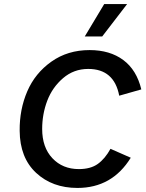

<svg xmlns="http://www.w3.org/2000/svg" viewBox="-20 -917 719 947"><path d="M494 -897H607L484 -737H398ZM362 10Q238 10 158 -64.5Q78 -139 77 -272Q76 -377 114.5 -466.5Q153 -556 233.5 -613Q314 -670 422 -670Q522 -670 588 -621Q654 -572 677 -476L568 -445Q543 -577 415 -577Q344 -577 291 -531.5Q238 -486 213 -420Q188 -354 188 -281Q188 -190 238.5 -136.5Q289 -83 369 -83Q427 -83 462.5 -108.5Q498 -134 525 -183L625 -139Q533 10 362 10Z"/></svg>

Font: Elaine Sans Medium
Style: Italic
Weight: 500
Italic angle: -13°
Designer: Wei Huang
Foundry: Wei Huang
Version: Version 2.001;December 24, 2019;FontCreator 12.0.0.2547 64-b